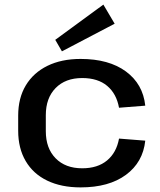

<svg xmlns="http://www.w3.org/2000/svg" viewBox="-20 -805 695 834"><path d="M330 9Q246 9 185 -20.5Q124 -50 91.5 -105.5Q59 -161 59 -237V-303Q59 -379 92 -434Q125 -489 186 -519Q247 -549 330 -549Q453 -549 527 -494.5Q601 -440 611 -346L497 -337Q486 -398 445.5 -432Q405 -466 337 -466Q264 -466 221.5 -422.5Q179 -379 179 -305V-235Q179 -161 221.5 -117.5Q264 -74 337 -74Q404 -74 445 -108Q486 -142 497 -203L611 -194Q601 -100 527 -45.5Q453 9 330 9ZM478 -702 249 -582 220 -632 429 -785Z"/></svg>

Font: Pathway Extreme 72pt SemiBold
Style: Regular
Weight: 600
Designer: Eduardo Rodriguez Tunni
Foundry: Eduardo Rodriguez Tunni
Version: Version 1.001;gftools[0.9.26]